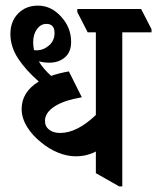

<svg xmlns="http://www.w3.org/2000/svg" viewBox="-20 -656 559 683"><path d="M249 -100Q218 -100 185.5 -113.5Q153 -127 127 -149Q96 -173 76.5 -204.5Q57 -236 57 -268Q57 -329 118 -366Q71 -407 44 -448.5Q17 -490 17 -535Q17 -580 44.5 -608Q72 -636 115 -636Q163 -636 199 -595Q233 -557 233 -507Q233 -471 211 -452Q189 -433 155 -433Q136 -433 118 -438Q133 -412 162 -386Q190 -396 225 -402L271 -310Q207 -299 173.5 -277Q140 -255 140 -226Q140 -206 155 -194.5Q170 -183 194 -183Q254 -183 321 -247V-541H292L255 -613V-624H482L519 -552V-541H415V7H404L321 -40V-117Q306 -109 288 -104.5Q270 -100 249 -100ZM98 -506Q98 -492 101 -478Q105 -477 110 -477Q134 -477 154 -494Q174 -511 174 -539Q174 -571 145 -571Q125 -571 111.5 -552.5Q98 -534 98 -506Z"/></svg>

Font: Noto Serif Devanagari ExtraCondensed SemiBold
Style: Regular
Weight: 600
Width: 2
Designer: Universal Thirst, Indian Type Foundry and the Monotype Design Team
Foundry: Monotype Imaging Inc.
Version: Version 2.004; ttfautohint (v1.8.4.7-5d5b)